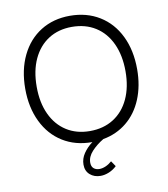

<svg xmlns="http://www.w3.org/2000/svg" viewBox="-97 -788 941 1073"><g transform="rotate(-10 374.0 -251.5)"><path d="M56 -348Q56 -455 95.5 -536.5Q135 -618 206.5 -662.5Q278 -707 372 -707Q467 -707 539.5 -662.5Q612 -618 651.5 -536.5Q691 -455 691 -348Q691 -254 660 -179Q629 -104 571.5 -57Q514 -10 437 4Q397 28 369.5 58Q342 88 342 121Q342 143 354.5 154Q367 165 387 165Q404 165 422.5 157Q441 149 458 134L479 165Q459 184 434.5 194Q410 204 387 204Q351 204 327 183Q303 162 303 126Q303 92 323 62.5Q343 33 374 10H372Q278 10 206.5 -34.5Q135 -79 95.5 -160.5Q56 -242 56 -348ZM625 -348Q625 -438 594 -505Q563 -572 506 -608Q449 -644 372 -644Q296 -644 239.5 -608Q183 -572 152 -505.5Q121 -439 121 -348Q121 -258 152 -191.5Q183 -125 239.5 -89Q296 -53 372 -53Q449 -53 506 -89Q563 -125 594 -191.5Q625 -258 625 -348Z"/></g></svg>

Font: Hanken Grotesk Light
Style: Regular
Weight: 300
Designer: Alfredo Marco Pradil
Foundry: Hanken Design Co.
Version: Version 3.014